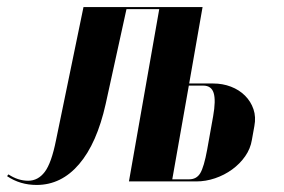

<svg xmlns="http://www.w3.org/2000/svg" viewBox="-78 -515 807 545"><path d="M527 -278Q554 -278 577.5 -269Q601 -260 617.5 -243.5Q634 -227 641.5 -205Q649 -183 644 -157L637 -118Q633 -93 618 -71.5Q603 -50 581 -34Q559 -18 532.5 -9Q506 0 479 0H288L374 -489H281L222 -220Q197 -108 146.5 -49Q96 10 26 10Q-21 10 -58 -15L-54 -20Q-27 -2 2 -2Q30 -2 49 -27Q68 -52 81 -117L159 -495H497L459 -278ZM527 -185Q535 -230 528.5 -251Q522 -272 499 -272H458L411 -6H459Q480 -6 490.5 -23.5Q501 -41 510 -90Z"/></svg>

Font: Moniqa Black Ita Display
Style: Italic
Weight: 900
Italic angle: -10°
Designer: Rajesh Rajput
Foundry: Rajesh Rajput
Version: Version 1.000